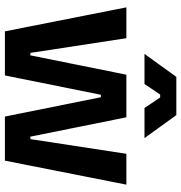

<svg xmlns="http://www.w3.org/2000/svg" viewBox="2 -742 740 784"><g transform="rotate(90 372.0 -350.0)"><path d="M136 -496 196 -104H206L285 -496H459L538 -104H548L608 -496H734L636 0H456L377 -392H367L288 0H108L10 -496ZM378 -634H366L323 -570H200L294 -700H450L544 -570H421Z"/></g></svg>

Font: Space Grotesk Variable
Style: Regular
Weight: 400
Designer: Florian Karsten (Space Grotesk), Colophon Foundry (Space Mono)
Foundry: Florian Karsten
Version: Version 1.106